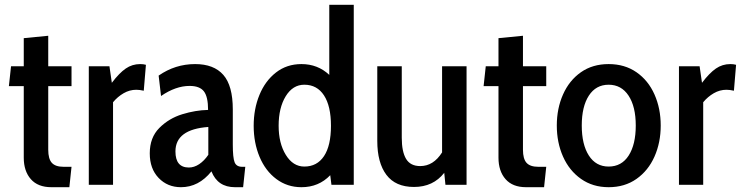

<svg xmlns="http://www.w3.org/2000/svg" viewBox="-20 -770 3089 800"><path d="M79 -113V-411H17L26 -494H79V-611L181 -621V-494H278V-411H181V-146Q181 -108 196 -91.5Q211 -75 245 -75H278L269 10H194Q138 10 108.5 -23.5Q79 -57 79 -113Z M350 -494H436L446 -425Q477 -466 504 -484.5Q531 -503 564 -503Q578 -503 588 -500L579 -392Q561 -396 548 -396Q520 -396 495 -381.5Q470 -367 451 -344V0H350Z M604 -131Q604 -197 644 -237Q684 -277 739.5 -294Q795 -311 847 -312Q847 -367 829.5 -389.5Q812 -412 770 -412Q712 -412 651 -370L641 -455Q710 -503 793 -503Q871 -503 910.5 -458Q950 -413 950 -314V-168Q950 -113 957.5 -94Q965 -75 989 -75H1002L993 10H959Q887 10 861 -56Q808 10 734 10Q678 10 641 -28.5Q604 -67 604 -131ZM848 -125V-241Q711 -231 711 -139Q711 -72 767 -72Q789 -72 810 -86Q831 -100 848 -125Z M1454 -750V0H1361L1356 -40Q1308 10 1236 10Q1177 10 1131.5 -24Q1086 -58 1061.5 -116.5Q1037 -175 1037 -246Q1037 -316 1061 -374.5Q1085 -433 1130 -468Q1175 -503 1236 -503Q1304 -503 1352 -458V-750ZM1359 -246Q1359 -328 1330 -372.5Q1301 -417 1248 -417Q1200 -417 1170.5 -369Q1141 -321 1141 -246Q1141 -173 1171 -124.5Q1201 -76 1248 -76Q1301 -76 1330 -119.5Q1359 -163 1359 -246Z M1924 -494V0H1836L1831 -50Q1785 9 1705 9Q1628 9 1590 -41.5Q1552 -92 1552 -183V-494H1654V-196Q1654 -138 1672 -108Q1690 -78 1731 -78Q1786 -78 1822 -135V-494Z M2057 -113V-411H1995L2004 -494H2057V-611L2159 -621V-494H2256V-411H2159V-146Q2159 -108 2174 -91.5Q2189 -75 2223 -75H2256L2247 10H2172Q2116 10 2086.5 -23.5Q2057 -57 2057 -113Z M2300 -247Q2300 -318 2326 -376.5Q2352 -435 2400.5 -469Q2449 -503 2516 -503Q2583 -503 2632 -469Q2681 -435 2707 -376.5Q2733 -318 2733 -247Q2733 -176 2707 -117.5Q2681 -59 2632 -24.5Q2583 10 2516 10Q2450 10 2401 -24.5Q2352 -59 2326 -117.5Q2300 -176 2300 -247ZM2629 -247Q2629 -326 2599 -371.5Q2569 -417 2516 -417Q2463 -417 2433.5 -371.5Q2404 -326 2404 -247Q2404 -168 2433.5 -122Q2463 -76 2516 -76Q2570 -76 2599.5 -122Q2629 -168 2629 -247Z M2809 -494H2895L2905 -425Q2936 -466 2963 -484.5Q2990 -503 3023 -503Q3037 -503 3047 -500L3038 -392Q3020 -396 3007 -396Q2979 -396 2954 -381.5Q2929 -367 2910 -344V0H2809Z"/></svg>

Font: Cabin Condensed Medium
Style: Regular
Weight: 500
Width: 3
Version: Version 2.001